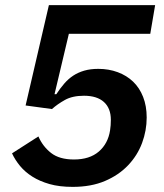

<svg xmlns="http://www.w3.org/2000/svg" viewBox="-20 -718 640 750"><path d="M567 -586H249L193 -350H200Q215 -373 231 -391.5Q247 -410 266 -422.5Q285 -435 309 -442Q333 -449 364 -449Q405 -449 440 -436Q475 -423 500 -399Q525 -375 539 -339.5Q553 -304 553 -259Q553 -208 535 -159.5Q517 -111 480.5 -72.5Q444 -34 390 -11Q336 12 264 12Q212 12 173.5 1Q135 -10 106.5 -28Q78 -46 58.5 -69.5Q39 -93 27 -119L130 -185Q147 -146 179.5 -120.5Q212 -95 269 -95Q330 -95 366 -126Q402 -157 410 -209Q413 -228 413 -250Q413 -295 386 -319.5Q359 -344 308 -344Q263 -344 233.5 -327.5Q204 -311 183 -292L80 -306L171 -698H586Z"/></svg>

Font: IBM Plex Mono SemiBold
Style: Italic
Weight: 600
Italic angle: -9°
Monospace: yes
Designer: Mike Abbink, Paul van der Laan, Pieter van Rosmalen
Foundry: Bold Monday
Version: Version 2.3